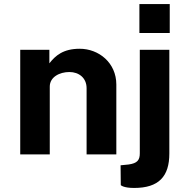

<svg xmlns="http://www.w3.org/2000/svg" viewBox="-20 -763 908 949"><path d="M819 -743H669V-600H819ZM80 0H226V-335C226 -382 274 -407 323 -407C370 -407 408 -378 408 -327V0H555V-345C555 -453 468 -522 374 -522C292 -522 254 -488 224 -450V-517H80ZM817 -4V-517H671V-5C671 29 658 44 616 50L576 54L577 152C577 152 589 166 643 166C765 166 817 109 817 -4Z"/></svg>

Font: United Sans
Style: Bold
Weight: 700
Designer: Pablo Impallari, Rodrigo Fuenzalida (Modified by Dan O. Williams)
Version: Version 1.000;PS 001.000;hotconv 1.0.88;makeotf.lib2.5.64775